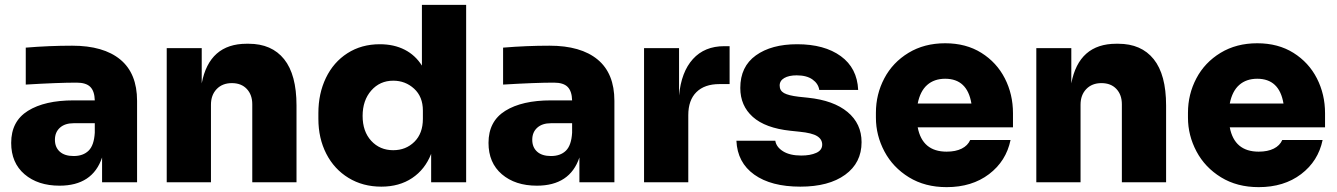

<svg xmlns="http://www.w3.org/2000/svg" viewBox="-20 -750 5502 790"><path d="M400 -102Q361 14 225 14Q136 14 81 -33Q26 -80 26 -162Q26 -251 95 -294Q164 -337 283 -337H370Q369 -375 351.5 -392.5Q334 -410 295 -410Q220 -410 86 -402V-554Q182 -562 277 -562Q406 -562 475 -505Q544 -448 544 -335V0H400ZM283 -108Q322 -108 344.5 -130Q367 -152 370 -204V-243H283Q247 -243 226.5 -224.5Q206 -206 206 -175Q206 -144 226 -126Q246 -108 283 -108Z M666 -552H810V-407Q841 -570 995 -570H1003Q1098 -570 1149 -506.5Q1200 -443 1200 -316V0H1018V-321Q1018 -360 995.5 -384Q973 -408 934 -408Q895 -408 871.5 -383.5Q848 -359 848 -319V0H666Z M1290 -261V-285Q1290 -365 1321 -429.5Q1352 -494 1409.5 -531Q1467 -568 1543 -568Q1601 -568 1645 -545.5Q1689 -523 1716 -480V-730H1898V0H1754V-117Q1729 -53 1676 -17.5Q1623 18 1549 18Q1473 18 1414 -18Q1355 -54 1322.5 -117.5Q1290 -181 1290 -261ZM1720 -261V-295Q1720 -352 1684 -385Q1648 -418 1598 -418Q1543 -418 1507.5 -377.5Q1472 -337 1472 -273Q1472 -209 1507.5 -170.5Q1543 -132 1598 -132Q1650 -132 1685 -166.5Q1720 -201 1720 -261Z M2364 -102Q2325 14 2189 14Q2100 14 2045 -33Q1990 -80 1990 -162Q1990 -251 2059 -294Q2128 -337 2247 -337H2334Q2333 -375 2315.5 -392.5Q2298 -410 2259 -410Q2184 -410 2050 -402V-554Q2146 -562 2241 -562Q2370 -562 2439 -505Q2508 -448 2508 -335V0H2364ZM2247 -108Q2286 -108 2308.5 -130Q2331 -152 2334 -204V-243H2247Q2211 -243 2190.5 -224.5Q2170 -206 2170 -175Q2170 -144 2190 -126Q2210 -108 2247 -108Z M2630 -552H2774V-357Q2783 -454 2831 -507Q2879 -560 2960 -560H2982V-404H2940Q2879 -404 2845.5 -371Q2812 -338 2812 -276V0H2630Z M3010 -171H3170Q3174 -145 3202 -127.5Q3230 -110 3277 -110Q3314 -110 3338.5 -121Q3363 -132 3363 -155Q3363 -177 3342 -190Q3321 -203 3270 -208L3232 -212Q3129 -223 3077.5 -269Q3026 -315 3026 -388Q3026 -476 3090 -522Q3154 -568 3260 -568Q3372 -568 3439.5 -519Q3507 -470 3511 -380H3351Q3347 -406 3323 -423Q3299 -440 3258 -440Q3226 -440 3207 -429Q3188 -418 3188 -398Q3188 -377 3206 -367Q3224 -357 3266 -352L3304 -348Q3410 -337 3467.5 -289Q3525 -241 3525 -165Q3525 -80 3457.5 -31Q3390 18 3273 18Q3153 18 3083.5 -31.5Q3014 -81 3010 -171Z M3584 -266V-286Q3584 -362 3618.5 -427.5Q3653 -493 3718 -532.5Q3783 -572 3869 -572Q3955 -572 4018 -532.5Q4081 -493 4114.5 -427.5Q4148 -362 4148 -284V-226H3756Q3775 -126 3875 -126Q3912 -126 3937 -138.5Q3962 -151 3972 -174H4138Q4120 -87 4049.5 -33.5Q3979 20 3875 20Q3786 20 3720 -20.5Q3654 -61 3619 -127Q3584 -193 3584 -266ZM3977 -324Q3960 -426 3869 -426Q3824 -426 3795 -400.5Q3766 -375 3756 -324Z M4244 -552H4388V-407Q4419 -570 4573 -570H4581Q4676 -570 4727 -506.5Q4778 -443 4778 -316V0H4596V-321Q4596 -360 4573.5 -384Q4551 -408 4512 -408Q4473 -408 4449.5 -383.5Q4426 -359 4426 -319V0H4244Z M4868 -266V-286Q4868 -362 4902.5 -427.5Q4937 -493 5002 -532.5Q5067 -572 5153 -572Q5239 -572 5302 -532.5Q5365 -493 5398.5 -427.5Q5432 -362 5432 -284V-226H5040Q5059 -126 5159 -126Q5196 -126 5221 -138.5Q5246 -151 5256 -174H5422Q5404 -87 5333.5 -33.5Q5263 20 5159 20Q5070 20 5004 -20.5Q4938 -61 4903 -127Q4868 -193 4868 -266ZM5261 -324Q5244 -426 5153 -426Q5108 -426 5079 -400.5Q5050 -375 5040 -324Z"/></svg>

Font: Sora-SIA ExtraBold
Style: Regular
Weight: 800
Designer: Jonathan Barnbrook, Julián Moncada
Foundry: Barnbrook Fonts
Version: Version 2.000